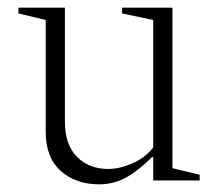

<svg xmlns="http://www.w3.org/2000/svg" viewBox="-20 -470 569 500"><path d="M238 10Q177 10 138 -25Q99 -60 99 -127V-418L28 -435V-450H149V-154Q149 -93 180.5 -61.5Q212 -30 262 -30Q291 -30 324.5 -44.5Q358 -59 379 -86V-418L298 -435V-450H429V-32L500 -15V0H379V-61H376Q340 -25 308 -7.5Q276 10 238 10Z"/></svg>

Font: Spectral ExtraLight
Style: Regular
Weight: 275
Designer: Jean-Baptiste Levee
Foundry: Production Type
Version: Version 2.001